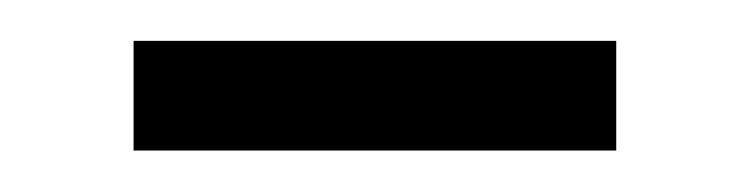

<svg xmlns="http://www.w3.org/2000/svg" viewBox="-20 -333 367 94"><path d="M45.4 -259.3V-313H281.7V-259.3Z"/></svg>

Font: Oxygen Light
Style: Regular
Weight: 300
Designer: vernon adams
Foundry: Vernon Adams
Version: Version Release 0.2.3 webfont; ttfautohint (v0.93.3-1d66) -l